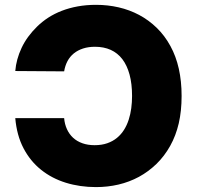

<svg xmlns="http://www.w3.org/2000/svg" viewBox="-20 -757 808 787"><path d="M132.1 -648.1Q152.7 -668.3 177.9 -684.7Q203.1 -701 233.3 -712.7Q263.5 -724.4 298.7 -730.8Q333.8 -737.2 373.6 -737.2Q421.5 -737.2 466.3 -726.9Q511 -716.6 550.4 -695.7Q589.8 -674.7 622.5 -642.9Q655.2 -611.2 678.6 -568.2Q724.4 -484.7 724.4 -363.6Q724.4 -301.8 712.7 -251.4Q701 -201 677.6 -159.1Q653.8 -116.5 621.1 -84.9Q588.4 -53.3 549.4 -32.1Q510.3 -11 465.7 -0.5Q421.2 9.9 373.6 9.9Q307.5 9.9 249.8 -8Q192.1 -25.9 148.1 -61.3Q104 -96.6 76.3 -149.5Q48.7 -202.4 42.6 -272.7H242.9Q245 -248.2 254.3 -227.8Q263.5 -207.4 279.3 -192.6Q295.1 -177.9 317.5 -169.9Q339.8 -161.9 367.9 -161.9Q397 -161.9 419.7 -169.9Q442.5 -177.9 459.5 -191.9Q476.6 -206 488.5 -225Q500.4 -244 507.6 -266.5Q514.9 -289.1 518.1 -313.7Q521.3 -338.4 521.3 -363.6Q521.3 -413.7 511 -451.5Q500.7 -489.3 481.4 -514.6Q462 -539.8 433.8 -552.6Q405.5 -565.3 369.3 -565.3Q342.3 -565.3 320.5 -558.2Q298.7 -551.1 282.7 -538.2Q266.7 -525.2 256.7 -506.6Q246.8 -487.9 242.9 -464.5L42.6 -465.9Q46.5 -513.8 68.4 -560.5Q90.2 -607.2 132.1 -648.1Z"/></svg>

Font: Inter P Black
Style: Regular
Weight: 900
Designer: Rasmus Andersson
Foundry: rsms
Version: Version 3.018;git-588b23468